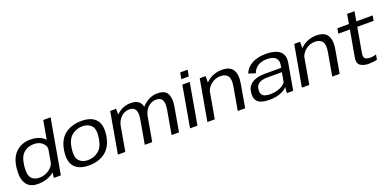

<svg xmlns="http://www.w3.org/2000/svg" viewBox="-2 -1687 5269 2596"><g transform="rotate(-20 2632.0 -389.0)"><path d="M462 0H563L701 -785H595L475 -101ZM236.5 4Q349.5 4 435.2 -49Q521 -102 530.5 -154L495 -213Q485 -158 422.2 -113.5Q359.5 -69 282 -69Q205 -69 167.2 -116.8Q129.5 -164.5 140.5 -277.5Q153 -413 213 -468Q273 -523 362 -523Q439.5 -523 486.8 -478.8Q534 -434.5 524.5 -380L579.5 -438Q589 -489.5 520.2 -543Q451.5 -596.5 339 -596.5Q209 -596.5 125.5 -513.8Q42 -431 32 -265.5Q22 -137 72.8 -66.5Q123.5 4 236.5 4Z M970 4.5Q1112 4.5 1206.5 -69.2Q1301 -143 1324.5 -297Q1347 -449.5 1281.2 -523.2Q1215.5 -597 1073.5 -597Q931 -597 836.2 -524.2Q741.5 -451.5 718.5 -297Q696 -145 761.8 -70.2Q827.5 4.5 970 4.5ZM981.5 -68Q898 -68 852.5 -118.8Q807 -169.5 825.5 -296.5Q845 -422.5 911.8 -473.5Q978.5 -524.5 1062 -524.5Q1145 -524.5 1190.8 -474Q1236.5 -423.5 1217.5 -296.5Q1198 -170.5 1131.2 -119.2Q1064.5 -68 981.5 -68Z M1383.5 0H1490.5L1575.5 -482.5L1571.5 -590.5H1487.5ZM1770.5 0H1877.5L1939 -348.5Q1958.5 -460 1924.8 -528Q1891 -596 1779 -596Q1677.5 -596 1593.5 -526Q1509.5 -456 1492.5 -359.5L1548 -334.5Q1564 -423.5 1615.2 -472.8Q1666.5 -522 1735 -522Q1801.5 -522 1824.2 -477Q1847 -432 1830.5 -339.5ZM2156.5 0H2263L2324 -348.5Q2344 -460 2311 -528Q2278 -596 2166.5 -596Q2064.5 -596 1980.2 -525.2Q1896 -454.5 1879.5 -359.5L1935.5 -334.5Q1951 -423.5 2002.2 -472.8Q2053.5 -522 2121.5 -522Q2189 -522 2210.5 -477Q2232 -432 2216 -339.5Z M2422 0H2528.5L2632.5 -591.5H2526ZM2555.5 -756.5 2538.5 -665H2645.5L2662 -756.5Z M2671.5 0H2778L2860 -466.5L2861 -591.5H2776.5ZM3108.5 0H3215L3273 -331.5Q3295.5 -459.5 3253 -528Q3210.5 -596.5 3095.5 -596.5Q2976.5 -596.5 2889.2 -526Q2802 -455.5 2788.5 -379.5L2834 -343Q2848 -421.5 2909 -472.2Q2970 -523 3046.5 -523Q3122 -523 3153.5 -478Q3185 -433 3166 -328.5Z M3568 5.5Q3619.5 5.5 3661.8 -3.2Q3704 -12 3736.5 -26.2Q3769 -40.5 3790.5 -56.5Q3812 -72.5 3822 -87L3815 0H3906L3972 -374.5Q3986 -452 3960.2 -500.8Q3934.5 -549.5 3874 -572.8Q3813.5 -596 3723.5 -596Q3671 -596 3623.2 -586.2Q3575.5 -576.5 3534.8 -556.2Q3494 -536 3463.2 -504.2Q3432.5 -472.5 3414.5 -427.5L3512.5 -395Q3529 -440.5 3558.8 -469Q3588.5 -497.5 3628.2 -511Q3668 -524.5 3714 -524.5Q3768.5 -524.5 3805.5 -509.5Q3842.5 -494.5 3858.8 -462.5Q3875 -430.5 3866 -381L3860 -347.5H3630Q3594.5 -347.5 3557.8 -343.2Q3521 -339 3487.2 -327Q3453.5 -315 3426.5 -294.5Q3399.5 -274 3382.5 -242Q3365.5 -210 3362.5 -164.5Q3357 -98.5 3380.8 -61.5Q3404.5 -24.5 3452.5 -9.5Q3500.5 5.5 3568 5.5ZM3600 -62.5Q3559.5 -62.5 3529 -71.8Q3498.5 -81 3483 -104.8Q3467.5 -128.5 3471 -173Q3473.5 -209 3488.5 -232Q3503.5 -255 3527.5 -267.2Q3551.5 -279.5 3580.2 -284.2Q3609 -289 3639 -289H3848.5L3824 -151.5Q3809 -129.5 3777.5 -109Q3746 -88.5 3701 -75.5Q3656 -62.5 3600 -62.5Z M4031 0H4137.5L4219.5 -466.5L4220.5 -591.5H4136ZM4468 0H4574.5L4632.5 -331.5Q4655 -459.5 4612.5 -528Q4570 -596.5 4455 -596.5Q4336 -596.5 4248.8 -526Q4161.5 -455.5 4148 -379.5L4193.5 -343Q4207.5 -421.5 4268.5 -472.2Q4329.5 -523 4406 -523Q4481.5 -523 4513 -478Q4544.5 -433 4525.5 -328.5Z M4992 6.5Q5054.5 6.5 5113.5 -7L5126 -78Q5081 -64.5 5038 -64.5Q4989.5 -64.5 4966.5 -84.2Q4943.5 -104 4954 -164L5016.5 -517H5251.5L5264.5 -590.5H5029.5L5053.5 -728H4946.5L4923 -590.5H4756.5L4743.5 -517H4910L4843 -139Q4828.5 -55.5 4873.5 -24.5Q4918.5 6.5 4992 6.5Z"/></g></svg>

Font: Anybody SemiExpanded
Style: Italic
Weight: 400
Width: 6
Italic angle: -10°
Version: Version 1.113;gftools[0.9.25]